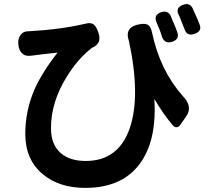

<svg xmlns="http://www.w3.org/2000/svg" viewBox="-20 -843 1020 934"><path d="M395 71Q269 71 190 6Q103 -65 103 -192Q103 -303 147 -406Q184 -490 260 -587Q182 -579 131 -572Q130 -572 129 -572Q102 -568 86 -585Q71 -600 69 -629Q67 -656 80 -673Q93 -691 118 -691Q119 -691 120 -691Q273 -699 397 -728Q423 -735 437 -723Q449 -713 459 -683Q477 -631 427 -610Q359 -558 303 -467Q228 -345 228 -220Q228 -138 277 -97Q321 -60 397 -60Q556 -60 611 -219Q665 -376 607 -645L606 -647Q587 -706 645 -722Q680 -731 696 -724Q714 -716 720 -683Q758 -502 869 -376Q920 -324 885 -276L879 -267L858 -237Q850 -225 839.5 -224Q829 -223 820 -234Q771 -292 731 -362Q743 -174 671 -62Q585 71 395 71ZM768 -664Q762 -685 755 -702Q754 -704 752 -709Q746 -725 742 -733Q725 -771 765 -784Q798 -794 811 -764Q818 -745 828 -724Q830 -719 834 -709Q840 -695 842 -688Q855 -652 818 -640Q781 -628 768 -664ZM878 -700Q873 -712 863 -738Q861 -744 856.5 -755Q852 -766 849 -771Q832 -806 871 -820Q903 -831 917 -803Q918 -801 919 -798Q931 -773 936 -760.5Q941 -748 951 -724Q964 -691 926 -678Q890 -666 878 -700Z"/></svg>

Font: GenSenRounded2 TW B
Style: Regular
Weight: 700
Version: Version 2.000;PS 2;hotconv 16.6.51;makeotf.lib2.5.65220 DEVE